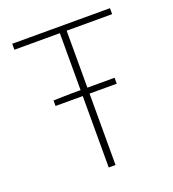

<svg xmlns="http://www.w3.org/2000/svg" viewBox="-123 -755 766 849"><g transform="rotate(-20 260.0 -330.0)"><path d="M116 -336V-362L200 -364H404V-336ZM244 0V-632H30V-660H490V-632H276V0Z"/></g></svg>

Font: Source Sans 3 ExtraLight ExtraLight
Style: Regular
Weight: 250
Version: Version 3.052;hotconv 1.1.0;makeotfexe 2.6.0